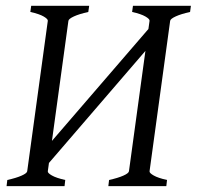

<svg xmlns="http://www.w3.org/2000/svg" viewBox="-20 -635 671 655"><path d="M2.4 0 4.9 -21Q35.6 -27.8 53.7 -35.9Q71.8 -43.9 72.8 -50.8L143.1 -564Q144 -569.8 129.2 -578.6Q114.3 -587.4 83.5 -594.2L86.4 -615.2H284.2L281.2 -594.2Q250.5 -587.4 232.4 -579.1Q214.4 -570.8 213.4 -564L157.2 -154.3L486.3 -536.1L490.2 -564Q491.2 -569.8 476.3 -578.6Q461.4 -587.4 430.7 -594.2L433.6 -615.2H631.3L628.4 -594.2Q597.7 -587.4 579.6 -579.1Q561.5 -570.8 560.5 -564L490.2 -50.8Q489.3 -44.9 504.2 -36.4Q519 -27.8 549.8 -21L547.4 0H349.6L352.1 -21Q382.8 -27.8 400.9 -35.9Q418.9 -43.9 419.9 -50.8L476.1 -461.4L147 -79.1L143.1 -50.8Q142.1 -44.9 157 -36.4Q171.9 -27.8 202.6 -21L200.2 0Z"/></svg>

Font: Gentium Plus CyrE
Style: Italic
Weight: 400
Italic angle: -8°
Designer: J. Victor Gaultney, Annie Olsen, Iska Routamaa, Becca Hirsbrunner
Foundry: SIL International
Version: Version 5.000